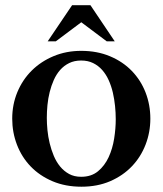

<svg xmlns="http://www.w3.org/2000/svg" viewBox="-20 -705 624 737"><path d="M557.1 -249.5Q557.1 -197.3 538.8 -149.9Q520.5 -102.5 486.3 -66.7Q452.1 -30.8 403.1 -9.5Q354 11.7 292.5 11.7Q231 11.7 181.6 -9.3Q132.3 -30.3 97.9 -65.9Q63.5 -101.6 45.2 -149.2Q26.9 -196.8 26.9 -249.5Q26.9 -303.7 46.6 -351.3Q66.4 -398.9 101.8 -434.1Q137.2 -469.2 185.8 -489.5Q234.4 -509.8 291.5 -509.8Q353 -509.8 402.3 -489Q451.7 -468.3 486.1 -432.6Q520.5 -397 538.8 -349.9Q557.1 -302.7 557.1 -249.5ZM424.3 -247.1Q424.3 -272 421.6 -298.3Q418.9 -324.7 413.1 -349.9Q407.2 -375 397.2 -397.2Q387.2 -419.4 372.3 -436.3Q357.4 -453.1 337.4 -462.9Q317.4 -472.7 291.5 -472.7Q265.6 -472.7 245.6 -462.9Q225.6 -453.1 210.9 -436.5Q196.3 -419.9 186.5 -397.9Q176.8 -376 170.7 -351.6Q164.6 -327.1 162.1 -301.5Q159.7 -275.9 159.7 -252.4Q159.7 -231 162.1 -205.6Q164.6 -180.2 170.7 -155Q176.8 -129.9 186.5 -106.7Q196.3 -83.5 210.9 -65.7Q225.6 -47.9 245.4 -37.1Q265.1 -26.4 291.5 -26.4Q330.6 -26.4 356.2 -47.6Q381.8 -68.8 397 -101.6Q412.1 -134.3 418.2 -173.1Q424.3 -211.9 424.3 -247.1ZM389.6 -546.4 292 -619.6 194.3 -546.4H163.1L256.8 -685.1H327.1L420.4 -546.4Z"/></svg>

Font: Scheherazade
Style: Bold
Weight: 700
Version: Version 2.100 (build 932/914)